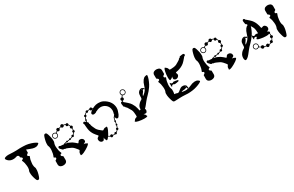

<svg xmlns="http://www.w3.org/2000/svg" viewBox="206 -2245 5767 3769"><g transform="rotate(-30 3089.5 -360.0)"><path d="M554.7 -714.8Q554.7 -714.8 554.7 -714.8Q579.1 -711.9 606.4 -706.1Q633.8 -699.2 660.2 -691.4Q709 -675.8 745.1 -656.2Q780.3 -637.7 780.3 -626Q780.3 -626 780.3 -625Q779.3 -616.2 751 -597.7Q722.7 -579.1 679.7 -582Q636.7 -585.9 592.8 -604.5Q548.8 -624 509.8 -635.7Q509.8 -613.3 509.8 -568.4Q509.8 -565.4 507.8 -563.5Q506.8 -560.5 503.9 -559.6Q496.1 -554.7 483.4 -544.9Q471.7 -536.1 471.7 -522.5Q471.7 -504.9 488.3 -502Q504.9 -498 506.8 -490.2Q509.8 -483.4 497.1 -458Q483.4 -433.6 475.6 -354.5Q473.6 -338.9 472.7 -327.1Q472.7 -314.5 473.6 -304.7Q475.6 -264.6 486.3 -245.1Q497.1 -226.6 492.2 -171.9Q489.3 -137.7 476.6 -91.8Q463.9 -44.9 450.2 -18.6Q441.4 0 419.9 0Q399.4 0 389.6 -18.6Q376 -44.9 363.3 -91.8Q350.6 -137.7 347.7 -171.9Q342.8 -226.6 353.5 -245.1Q364.3 -264.6 367.2 -304.7Q367.2 -314.5 367.2 -327.1Q366.2 -338.9 365.2 -354.5Q356.4 -433.6 342.8 -458Q330.1 -483.4 333 -490.2Q335.9 -498 352.5 -502Q369.1 -504.9 369.1 -522.5Q369.1 -536.1 356.4 -544.9Q343.8 -554.7 335.9 -559.6Q333 -560.5 332 -563.5Q330.1 -565.4 330.1 -568.4Q330.1 -577.1 330.1 -593.8Q324.2 -599.6 318.4 -603.5Q312.5 -607.4 306.6 -610.4Q292 -616.2 281.2 -611.3Q270.5 -607.4 250 -602.5Q239.3 -599.6 224.6 -597.7Q209 -595.7 187.5 -596.7Q166 -597.7 148.4 -603.5Q129.9 -609.4 116.2 -618.2Q89.8 -634.8 76.2 -653.3Q62.5 -671.9 61.5 -674.8Q61.5 -677.7 61.5 -681.6Q60.5 -685.5 61.5 -691.4Q62.5 -702.1 93.8 -711.9Q118.2 -720.7 159.2 -720.7Q168.9 -720.7 180.7 -719.7Q237.3 -717.8 268.6 -715.8Q299.8 -714.8 333 -715.8Q365.2 -716.8 400.4 -718.8Q408.2 -719.7 414.1 -719.7Q418.9 -719.7 419.9 -719.7Q420.9 -719.7 423.8 -719.7Q427.7 -719.7 432.6 -719.7Q460.9 -719.7 491.2 -718.8Q521.5 -717.8 554.7 -714.8Z M1073.2 -161.1Q1073.2 -161.1 1073.2 -161.1Q1076.2 -159.2 1078.1 -157.2Q1079.1 -154.3 1079.1 -152.3Q1079.1 -125 1080.1 -71.3Q1080.1 -53.7 1071.3 -38.1Q1063.5 -22.5 1047.9 -14.6Q1046.9 -13.7 1045.9 -12.7Q1043.9 -11.7 1043 -11.7Q1021.5 -2 1006.8 -1Q992.2 0 989.3 0Q987.3 0 972.7 -1Q958 -2 936.5 -11.7Q935.5 -11.7 933.6 -12.7Q932.6 -13.7 931.6 -14.6Q916 -22.5 908.2 -38.1Q899.4 -53.7 899.4 -71.3Q900.4 -97.7 900.4 -152.3Q900.4 -154.3 901.4 -157.2Q903.3 -159.2 906.2 -161.1Q914.1 -165 925.8 -174.8Q938.5 -183.6 938.5 -197.3Q938.5 -214.8 921.9 -218.8Q905.3 -221.7 902.3 -229.5Q900.4 -237.3 913.1 -261.7Q925.8 -287.1 934.6 -365.2Q936.5 -380.9 936.5 -393.6Q937.5 -406.2 936.5 -416Q933.6 -456.1 923.8 -474.6Q913.1 -493.2 918 -547.9Q920.9 -582 933.6 -628.9Q945.3 -674.8 959 -701.2Q968.8 -719.7 989.3 -719.7Q1010.7 -719.7 1020.5 -701.2Q1034.2 -674.8 1045.9 -627.9Q1058.6 -582 1061.5 -547.9Q1066.4 -493.2 1055.7 -474.6Q1045.9 -456.1 1043 -416Q1042 -406.2 1043 -393.6Q1043 -380.9 1044.9 -365.2Q1053.7 -287.1 1066.4 -261.7Q1079.1 -237.3 1077.1 -229.5Q1074.2 -221.7 1057.6 -218.8Q1041 -214.8 1041 -197.3Q1041 -183.6 1053.7 -174.8Q1065.4 -165 1073.2 -161.1ZM1617.2 -138.7Q1617.2 -138.7 1617.2 -138.7Q1619.1 -137.7 1619.1 -132.8Q1619.1 -131.8 1619.1 -130.9Q1619.1 -125 1603.5 -107.4Q1596.7 -99.6 1571.3 -81.1Q1546.9 -62.5 1515.6 -45.9Q1485.4 -28.3 1457 -15.6Q1427.7 -3.9 1418 -2Q1404.3 0 1396.5 0Q1391.6 0 1389.6 -1Q1383.8 -3.9 1383.8 -5.9Q1383.8 -8.8 1384.8 -14.6Q1386.7 -19.5 1386.7 -22.5Q1386.7 -25.4 1386.7 -38.1Q1385.7 -50.8 1393.6 -66.4Q1398.4 -75.2 1403.3 -83Q1409.2 -89.8 1413.1 -94.7Q1412.1 -97.7 1412.1 -100.6Q1413.1 -103.5 1413.1 -106.4Q1412.1 -108.4 1396.5 -129.9Q1379.9 -152.3 1357.4 -175.8Q1345.7 -187.5 1333 -199.2Q1320.3 -210 1308.6 -215.8Q1274.4 -234.4 1245.1 -245.1Q1216.8 -254.9 1210 -258.8Q1204.1 -262.7 1192.4 -261.7Q1180.7 -260.7 1176.8 -263.7Q1172.9 -266.6 1168 -270.5Q1163.1 -274.4 1163.1 -274.4Q1163.1 -274.4 1152.3 -271.5Q1141.6 -267.6 1130.9 -277.3Q1120.1 -288.1 1095.7 -313.5Q1071.3 -339.8 1083 -357.4Q1095.7 -377 1113.3 -368.2Q1130.9 -359.4 1130.9 -359.4Q1130.9 -359.4 1153.3 -358.4Q1175.8 -357.4 1207 -353.5Q1207 -353.5 1207 -354.5Q1207 -354.5 1207 -354.5Q1208 -357.4 1210 -360.4Q1211.9 -363.3 1215.8 -364.3Q1218.8 -365.2 1220.7 -365.2Q1223.6 -364.3 1225.6 -363.3Q1232.4 -366.2 1240.2 -368.2Q1248 -371.1 1256.8 -373Q1258.8 -373 1261.7 -373Q1264.6 -374 1268.6 -374Q1269.5 -378.9 1272.5 -381.8Q1275.4 -384.8 1280.3 -386.7Q1286.1 -387.7 1292 -385.7Q1296.9 -383.8 1299.8 -377.9Q1309.6 -379.9 1320.3 -380.9Q1330.1 -382.8 1341.8 -384.8Q1342.8 -389.6 1345.7 -393.6Q1348.6 -397.5 1354.5 -398.4Q1359.4 -400.4 1364.3 -398.4Q1370.1 -396.5 1373 -391.6Q1382.8 -394.5 1392.6 -398.4Q1402.3 -401.4 1412.1 -406.2Q1410.2 -415 1416 -423.8Q1420.9 -431.6 1429.7 -434.6Q1435.5 -435.5 1441.4 -434.6Q1447.3 -433.6 1451.2 -429.7Q1458 -434.6 1462.9 -440.4Q1468.8 -446.3 1473.6 -452.1Q1474.6 -454.1 1476.6 -457Q1477.5 -459 1478.5 -460.9Q1476.6 -462.9 1473.6 -466.8Q1471.7 -469.7 1470.7 -473.6Q1467.8 -483.4 1473.6 -492.2Q1478.5 -501 1488.3 -502.9Q1489.3 -503.9 1491.2 -503.9Q1493.2 -503.9 1495.1 -503.9Q1496.1 -513.7 1497.1 -523.4Q1497.1 -533.2 1496.1 -543.9Q1488.3 -544.9 1481.4 -550.8Q1474.6 -556.6 1471.7 -565.4Q1468.8 -575.2 1472.7 -584Q1476.6 -593.8 1485.4 -598.6Q1482.4 -608.4 1477.5 -617.2Q1472.7 -626 1466.8 -632.8Q1460 -627.9 1450.2 -627Q1441.4 -627 1432.6 -631.8Q1423.8 -638.7 1420.9 -648.4Q1418 -658.2 1421.9 -668Q1414.1 -671.9 1405.3 -673.8Q1395.5 -676.8 1386.7 -677.7Q1383.8 -667 1375 -660.2Q1367.2 -652.3 1355.5 -651.4Q1342.8 -650.4 1334 -657.2Q1324.2 -664.1 1320.3 -675.8Q1310.5 -672.9 1300.8 -670.9Q1292 -668 1283.2 -665Q1284.2 -656.2 1280.3 -648.4Q1277.3 -639.6 1269.5 -633.8Q1258.8 -626 1245.1 -627.9Q1231.4 -628.9 1222.7 -639.6Q1212.9 -633.8 1205.1 -628.9Q1197.3 -624 1192.4 -621.1Q1190.4 -619.1 1190.4 -617.2Q1189.5 -615.2 1190.4 -614.3Q1192.4 -611.3 1193.4 -608.4Q1194.3 -605.5 1195.3 -602.5Q1202.1 -578.1 1189.5 -556.6Q1175.8 -535.2 1151.4 -529.3Q1129.9 -524.4 1110.4 -535.2Q1089.8 -546.9 1083 -567.4Q1075.2 -591.8 1086.9 -614.3Q1098.6 -636.7 1123 -643.6Q1137.7 -647.5 1151.4 -643.6Q1166 -640.6 1176.8 -631.8Q1177.7 -629.9 1179.7 -629.9Q1181.6 -629.9 1182.6 -630.9Q1188.5 -634.8 1196.3 -640.6Q1205.1 -645.5 1216.8 -652.3Q1213.9 -662.1 1216.8 -672.9Q1219.7 -682.6 1229.5 -689.5Q1240.2 -697.3 1254.9 -695.3Q1268.6 -693.4 1277.3 -681.6Q1277.3 -680.7 1278.3 -680.7Q1278.3 -679.7 1278.3 -678.7Q1288.1 -681.6 1297.9 -684.6Q1307.6 -686.5 1318.4 -689.5Q1318.4 -689.5 1318.4 -689.5Q1319.3 -689.5 1319.3 -689.5Q1320.3 -701.2 1329.1 -710.9Q1337.9 -719.7 1350.6 -719.7Q1351.6 -719.7 1352.5 -719.7Q1365.2 -720.7 1374 -712.9Q1384.8 -704.1 1386.7 -692.4Q1398.4 -690.4 1409.2 -687.5Q1419.9 -683.6 1430.7 -679.7Q1437.5 -685.5 1448.2 -686.5Q1458 -687.5 1466.8 -681.6Q1475.6 -674.8 1478.5 -664.1Q1480.5 -653.3 1476.6 -643.6Q1483.4 -634.8 1489.3 -625Q1495.1 -614.3 1499 -602.5Q1508.8 -603.5 1517.6 -597.7Q1526.4 -591.8 1529.3 -581.1Q1532.2 -570.3 1526.4 -559.6Q1521.5 -548.8 1509.8 -545.9Q1510.7 -533.2 1510.7 -522.5Q1509.8 -510.7 1507.8 -500Q1511.7 -498 1514.6 -494.1Q1516.6 -491.2 1518.6 -486.3Q1520.5 -476.6 1515.6 -467.8Q1510.7 -459 1501 -456.1Q1499 -456.1 1496.1 -456.1Q1494.1 -455.1 1492.2 -456.1Q1490.2 -453.1 1488.3 -450.2Q1486.3 -447.3 1484.4 -444.3Q1479.5 -437.5 1472.7 -430.7Q1466.8 -423.8 1460 -418.9Q1460 -418 1460 -418Q1460 -418 1460 -417Q1462.9 -407.2 1458 -398.4Q1453.1 -389.6 1443.4 -387.7Q1436.5 -385.7 1429.7 -387.7Q1423.8 -389.6 1418.9 -393.6Q1408.2 -389.6 1397.5 -385.7Q1386.7 -381.8 1376 -378.9Q1375 -374 1372.1 -370.1Q1369.1 -366.2 1363.3 -364.3Q1358.4 -363.3 1353.5 -365.2Q1347.7 -367.2 1344.7 -371.1Q1333 -369.1 1322.3 -367.2Q1311.5 -365.2 1301.8 -364.3Q1300.8 -360.4 1297.9 -357.4Q1293.9 -353.5 1290 -352.5Q1284.2 -350.6 1278.3 -353.5Q1272.5 -355.5 1269.5 -360.4Q1266.6 -360.4 1264.6 -359.4Q1261.7 -359.4 1259.8 -359.4Q1252 -357.4 1245.1 -355.5Q1238.3 -353.5 1231.4 -350.6Q1252 -347.7 1271.5 -343.8Q1291 -338.9 1304.7 -333Q1345.7 -315.4 1368.2 -301.8Q1389.6 -288.1 1412.1 -268.6Q1434.6 -250 1444.3 -240.2Q1453.1 -230.5 1460 -230.5Q1466.8 -231.4 1481.4 -255.9Q1496.1 -280.3 1525.4 -279.3Q1554.7 -279.3 1572.3 -263.7Q1588.9 -249 1592.8 -237.3Q1596.7 -225.6 1596.7 -210Q1596.7 -195.3 1585.9 -186.5Q1579.1 -181.6 1566.4 -174.8Q1553.7 -167 1542 -161.1Q1546.9 -161.1 1551.8 -161.1Q1556.6 -161.1 1561.5 -161.1Q1578.1 -159.2 1588.9 -153.3Q1599.6 -146.5 1602.5 -144.5Q1604.5 -142.6 1610.4 -141.6Q1615.2 -139.6 1617.2 -138.7ZM1156.2 -544.9Q1169.9 -550.8 1177.7 -564.5Q1185.5 -578.1 1183.6 -592.8Q1179.7 -615.2 1161.1 -626Q1141.6 -636.7 1121.1 -627.9Q1107.4 -622.1 1099.6 -608.4Q1091.8 -595.7 1093.8 -580.1Q1097.7 -558.6 1116.2 -547.9Q1135.7 -536.1 1156.2 -544.9Z M2360.4 -656.2Q2361.3 -656.2 2361.3 -656.2Q2403.3 -622.1 2424.8 -585Q2447.3 -547.9 2454.1 -512.7Q2460.9 -483.4 2460.9 -456.1Q2460.9 -422.9 2451.2 -394.5Q2433.6 -342.8 2427.7 -327.1Q2421.9 -312.5 2409.2 -294.9Q2396.5 -276.4 2387.7 -272.5Q2383.8 -271.5 2377 -270.5Q2369.1 -268.6 2362.3 -271.5Q2353.5 -275.4 2346.7 -286.1Q2339.8 -295.9 2338.9 -309.6Q2338.9 -314.5 2338.9 -319.3Q2338.9 -323.2 2338.9 -327.1Q2336.9 -325.2 2335 -321.3Q2333 -318.4 2331.1 -315.4Q2332 -313.5 2332 -311.5Q2332 -309.6 2331.1 -307.6Q2331.1 -304.7 2328.1 -301.8Q2326.2 -299.8 2323.2 -299.8Q2320.3 -293 2318.4 -285.2Q2315.4 -278.3 2314.5 -270.5Q2313.5 -268.6 2313.5 -265.6Q2312.5 -262.7 2312.5 -259.8Q2317.4 -256.8 2320.3 -252Q2322.3 -246.1 2320.3 -240.2Q2319.3 -235.4 2316.4 -232.4Q2312.5 -229.5 2308.6 -227.5Q2307.6 -217.8 2305.7 -207Q2304.7 -196.3 2301.8 -185.5Q2306.6 -181.6 2308.6 -176.8Q2310.5 -171.9 2308.6 -166Q2307.6 -161.1 2303.7 -158.2Q2299.8 -154.3 2294.9 -153.3Q2292 -142.6 2288.1 -131.8Q2284.2 -121.1 2279.3 -111.3Q2284.2 -106.4 2286.1 -99.6Q2288.1 -93.8 2286.1 -86.9Q2283.2 -77.1 2274.4 -72.3Q2265.6 -67.4 2255.9 -70.3Q2255.9 -70.3 2254.9 -70.3Q2254.9 -70.3 2254.9 -70.3Q2249 -63.5 2242.2 -56.6Q2236.3 -50.8 2228.5 -44.9Q2226.6 -43 2223.6 -42Q2220.7 -40 2217.8 -38.1Q2217.8 -36.1 2217.8 -33.2Q2217.8 -31.2 2216.8 -28.3Q2213.9 -18.6 2205.1 -13.7Q2196.3 -8.8 2186.5 -11.7Q2182.6 -12.7 2178.7 -15.6Q2175.8 -18.6 2172.9 -21.5Q2162.1 -19.5 2151.4 -19.5Q2139.6 -18.6 2127.9 -19.5Q2124 -8.8 2113.3 -3.9Q2106.4 0 2099.6 0Q2095.7 0 2091.8 -1Q2082 -3.9 2076.2 -12.7Q2070.3 -20.5 2070.3 -31.2Q2059.6 -35.2 2049.8 -40Q2040 -45.9 2031.2 -52.7Q2021.5 -39.1 2013.7 -29.3Q2005.9 -19.5 2002 -15.6Q1984.4 -1 1978.5 -1Q1971.7 0 1970.7 -2Q1969.7 -4.9 1967.8 -9.8Q1965.8 -14.6 1964.8 -17.6Q1962.9 -20.5 1956.1 -31.2Q1949.2 -41 1948.2 -58.6Q1947.3 -63.5 1948.2 -68.4Q1948.2 -73.2 1948.2 -78.1Q1942.4 -66.4 1934.6 -53.7Q1927.7 -41 1922.9 -34.2Q1914.1 -23.4 1898.4 -23.4Q1883.8 -22.5 1872.1 -27.3Q1859.4 -31.2 1844.7 -47.9Q1830.1 -64.5 1830.1 -94.7Q1829.1 -124 1853.5 -138.7Q1877.9 -153.3 1877.9 -160.2Q1878.9 -166 1869.1 -175.8Q1859.4 -185.5 1840.8 -208Q1821.3 -230.5 1807.6 -252Q1793 -274.4 1776.4 -314.5Q1769.5 -331.1 1764.6 -353.5Q1759.8 -376 1756.8 -399.4Q1752.9 -434.6 1751 -461.9Q1750 -489.3 1750 -489.3Q1750 -489.3 1741.2 -506.8Q1738.3 -512.7 1738.3 -517.6Q1738.3 -528.3 1752 -537.1Q1761.7 -543.9 1776.4 -536.1Q1791 -528.3 1803.7 -516.6Q1804.7 -520.5 1805.7 -525.4Q1806.6 -530.3 1807.6 -535.2Q1802.7 -538.1 1800.8 -543Q1798.8 -547.9 1800.8 -553.7Q1801.8 -558.6 1805.7 -562.5Q1809.6 -565.4 1814.5 -566.4Q1817.4 -577.1 1821.3 -587.9Q1825.2 -598.6 1830.1 -608.4Q1825.2 -613.3 1823.2 -620.1Q1821.3 -626 1823.2 -632.8Q1826.2 -642.6 1835 -647.5Q1843.8 -652.3 1853.5 -650.4Q1853.5 -650.4 1854.5 -649.4Q1854.5 -649.4 1854.5 -649.4Q1860.4 -656.2 1867.2 -663.1Q1873 -668.9 1880.9 -674.8Q1882.8 -676.8 1885.7 -678.7Q1888.7 -679.7 1891.6 -681.6Q1891.6 -684.6 1891.6 -686.5Q1891.6 -688.5 1892.6 -691.4Q1895.5 -701.2 1904.3 -706.1Q1913.1 -710.9 1922.9 -708Q1926.8 -707 1930.7 -704.1Q1933.6 -702.1 1936.5 -698.2Q1947.3 -700.2 1958 -700.2Q1969.7 -701.2 1981.4 -700.2Q1985.4 -710.9 1996.1 -716.8Q2002.9 -719.7 2009.8 -719.7Q2013.7 -719.7 2017.6 -718.8Q2027.3 -715.8 2033.2 -708Q2039.1 -699.2 2039.1 -688.5Q2043 -687.5 2046.9 -685.5Q2051.8 -683.6 2055.7 -681.6Q2071.3 -690.4 2092.8 -699.2Q2113.3 -708 2138.7 -713.9Q2184.6 -723.6 2242.2 -714.8Q2299.8 -706.1 2360.4 -656.2ZM2352.5 -383.8Q2353.5 -385.7 2361.3 -418.9Q2370.1 -452.1 2359.4 -495.1Q2354.5 -518.6 2340.8 -542Q2327.1 -566.4 2301.8 -586.9Q2276.4 -607.4 2250 -616.2Q2223.6 -625 2199.2 -626Q2154.3 -627 2123 -613.3Q2090.8 -598.6 2089.8 -597.7Q2086.9 -595.7 2084 -594.7Q2081.1 -593.8 2078.1 -593.8Q2074.2 -594.7 2072.3 -592.8Q2070.3 -589.8 2067.4 -585.9Q2064.5 -581.1 2053.7 -577.1Q2043 -572.3 2019.5 -569.3Q2006.8 -567.4 1995.1 -572.3Q1983.4 -576.2 1977.5 -585Q1973.6 -590.8 1973.6 -597.7Q1973.6 -605.5 1973.6 -609.4Q1975.6 -619.1 1990.2 -634.8Q2005.9 -650.4 2018.6 -659.2Q2022.5 -661.1 2027.3 -665Q2033.2 -668.9 2040 -672.9Q2039.1 -673.8 2038.1 -674.8Q2036.1 -674.8 2035.2 -675.8Q2030.3 -667 2020.5 -663.1Q2011.7 -659.2 2002 -662.1Q1992.2 -664.1 1987.3 -670.9Q1981.4 -677.7 1980.5 -686.5Q1969.7 -687.5 1960 -686.5Q1950.2 -686.5 1940.4 -684.6Q1940.4 -683.6 1940.4 -681.6Q1940.4 -679.7 1939.5 -677.7Q1937.5 -668 1928.7 -663.1Q1919.9 -658.2 1910.2 -661.1Q1906.2 -662.1 1903.3 -664.1Q1899.4 -666 1897.5 -668.9Q1895.5 -668 1892.6 -666Q1890.6 -665 1888.7 -663.1Q1882.8 -659.2 1877 -653.3Q1871.1 -647.5 1866.2 -641.6Q1869.1 -636.7 1871.1 -631.8Q1872.1 -626 1870.1 -620.1Q1868.2 -610.4 1859.4 -605.5Q1851.6 -600.6 1842.8 -602.5Q1837.9 -592.8 1835 -583Q1831.1 -573.2 1828.1 -563.5Q1833 -559.6 1834 -554.7Q1835.9 -549.8 1835 -543.9Q1833 -539.1 1829.1 -536.1Q1826.2 -532.2 1821.3 -532.2Q1819.3 -524.4 1818.4 -517.6Q1817.4 -510.7 1816.4 -504.9Q1821.3 -500 1825.2 -495.1Q1829.1 -491.2 1832 -488.3Q1841.8 -477.5 1837.9 -466.8Q1835 -456.1 1835 -456.1Q1835 -456.1 1838.9 -451.2Q1842.8 -446.3 1845.7 -443.4Q1848.6 -439.5 1847.7 -427.7Q1846.7 -416 1850.6 -409.2Q1854.5 -403.3 1864.3 -374Q1875 -345.7 1893.6 -311.5Q1899.4 -299.8 1910.2 -287.1Q1921.9 -273.4 1933.6 -261.7Q1957 -239.3 1979.5 -223.6Q2001 -207 2002.9 -207Q2005.9 -207 2008.8 -207Q2012.7 -208 2014.6 -207Q2019.5 -210.9 2026.4 -215.8Q2034.2 -221.7 2043 -226.6Q2058.6 -233.4 2071.3 -233.4Q2084 -233.4 2086.9 -233.4Q2089.8 -233.4 2094.7 -234.4Q2100.6 -236.3 2103.5 -236.3Q2105.5 -235.4 2108.4 -230.5Q2111.3 -225.6 2107.4 -202.1Q2105.5 -191.4 2093.8 -163.1Q2081.1 -134.8 2063.5 -103.5Q2059.6 -95.7 2054.7 -87.9Q2049.8 -80.1 2044.9 -72.3Q2043.9 -70.3 2043 -67.4Q2042 -65.4 2040 -62.5Q2047.9 -57.6 2055.7 -52.7Q2064.5 -47.9 2074.2 -43.9Q2079.1 -52.7 2088.9 -56.6Q2097.7 -60.5 2108.4 -58.6Q2117.2 -55.7 2122.1 -48.8Q2127.9 -42 2129.9 -33.2Q2139.6 -33.2 2149.4 -33.2Q2160.2 -33.2 2168.9 -35.2Q2168.9 -37.1 2168.9 -38.1Q2168.9 -40 2169.9 -42Q2172.9 -51.8 2181.6 -56.6Q2190.4 -61.5 2200.2 -58.6Q2203.1 -57.6 2207 -55.7Q2210 -53.7 2211.9 -50.8Q2213.9 -52.7 2216.8 -53.7Q2218.8 -54.7 2220.7 -56.6Q2227.5 -61.5 2232.4 -66.4Q2238.3 -72.3 2243.2 -78.1Q2240.2 -83 2238.3 -88.9Q2237.3 -94.7 2239.3 -100.6Q2241.2 -109.4 2250 -114.3Q2257.8 -119.1 2267.6 -117.2Q2271.5 -127 2274.4 -136.7Q2278.3 -146.5 2281.2 -157.2Q2277.3 -160.2 2275.4 -165Q2273.4 -169.9 2274.4 -175.8Q2276.4 -180.7 2280.3 -184.6Q2284.2 -187.5 2288.1 -188.5Q2291 -199.2 2292 -210Q2293.9 -220.7 2294.9 -229.5Q2290 -232.4 2287.1 -238.3Q2285.2 -244.1 2287.1 -250Q2288.1 -253.9 2291 -256.8Q2294.9 -260.7 2298.8 -261.7Q2298.8 -264.6 2299.8 -267.6Q2299.8 -270.5 2300.8 -273.4Q2301.8 -281.2 2304.7 -289.1Q2306.6 -296.9 2309.6 -304.7Q2308.6 -306.6 2308.6 -308.6Q2307.6 -311.5 2308.6 -313.5Q2309.6 -317.4 2312.5 -320.3Q2315.4 -322.3 2319.3 -322.3Q2325.2 -333 2331.1 -341.8Q2337.9 -349.6 2342.8 -355.5Q2342.8 -356.4 2343.8 -357.4Q2344.7 -359.4 2345.7 -359.4Q2349.6 -363.3 2351.6 -366.2Q2353.5 -368.2 2351.6 -371.1Q2350.6 -375 2350.6 -377.9Q2351.6 -380.9 2352.5 -383.8Z M3294.9 -717.8Q3294.9 -717.8 3294.9 -717.8Q3299.8 -713.9 3299.8 -702.1Q3299.8 -690.4 3294.9 -670.9Q3286.1 -630.9 3264.6 -584Q3253.9 -558.6 3241.2 -534.2Q3227.5 -509.8 3213.9 -489.3Q3164.1 -418 3114.3 -370.1Q3064.5 -321.3 3026.4 -273.4Q3010.7 -253.9 2983.4 -218.8Q2957 -184.6 2930.7 -161.1Q2938.5 -148.4 2939.5 -135.7Q2940.4 -122.1 2937.5 -114.3Q2934.6 -101.6 2925.8 -89.8Q2917 -78.1 2902.3 -77.1Q2894.5 -77.1 2879.9 -79.1Q2865.2 -80.1 2852.5 -82Q2855.5 -80.1 2859.4 -77.1Q2863.3 -74.2 2867.2 -71.3Q2880.9 -59.6 2885.7 -47.9Q2889.6 -36.1 2891.6 -33.2Q2892.6 -31.2 2895.5 -26.4Q2899.4 -22.5 2900.4 -19.5Q2901.4 -17.6 2897.5 -12.7Q2893.6 -7.8 2871.1 -2.9Q2860.4 0 2829.1 0Q2798.8 0 2763.7 -3.9Q2728.5 -7.8 2698.2 -14.6Q2668 -21.5 2658.2 -26.4Q2637.7 -36.1 2634.8 -42Q2631.8 -46.9 2633.8 -49.8Q2634.8 -51.8 2638.7 -54.7Q2643.6 -58.6 2645.5 -60.5Q2647.5 -63.5 2654.3 -74.2Q2661.1 -84 2676.8 -92.8Q2685.5 -96.7 2694.3 -99.6Q2703.1 -102.5 2709 -103.5Q2709 -106.4 2711.9 -108.4Q2713.9 -110.4 2714.8 -113.3Q2716.8 -115.2 2715.8 -142.6Q2715.8 -169.9 2710.9 -201.2Q2709 -218.8 2705.1 -235.4Q2701.2 -252 2695.3 -263.7Q2677.7 -297.9 2660.2 -323.2Q2643.6 -348.6 2640.6 -355.5Q2637.7 -362.3 2627.9 -368.2Q2617.2 -375 2616.2 -378.9Q2615.2 -383.8 2613.3 -389.6Q2611.3 -395.5 2611.3 -395.5Q2611.3 -395.5 2600.6 -399.4Q2589.8 -402.3 2587.9 -417Q2585 -431.6 2580.1 -467.8Q2579.1 -473.6 2579.1 -479.5Q2579.1 -503.9 2594.7 -510.7Q2601.6 -512.7 2607.4 -512.7Q2613.3 -511.7 2617.2 -508.8Q2618.2 -511.7 2619.1 -514.6Q2620.1 -518.6 2621.1 -521.5Q2620.1 -521.5 2619.1 -522.5Q2619.1 -522.5 2618.2 -523.4Q2606.4 -531.2 2604.5 -545.9Q2602.5 -559.6 2610.4 -571.3Q2617.2 -580.1 2627 -583Q2637.7 -585.9 2647.5 -584Q2654.3 -594.7 2659.2 -603.5Q2665 -612.3 2668.9 -617.2Q2669.9 -618.2 2669.9 -620.1Q2669.9 -622.1 2668 -623Q2659.2 -633.8 2656.2 -648.4Q2652.3 -662.1 2656.2 -676.8Q2663.1 -701.2 2685.5 -712.9Q2699.2 -720.7 2712.9 -720.7Q2722.7 -719.7 2731.4 -716.8Q2752.9 -710 2764.6 -690.4Q2775.4 -669.9 2770.5 -648.4Q2764.6 -624 2743.2 -611.3Q2721.7 -597.7 2697.3 -604.5Q2694.3 -605.5 2691.4 -606.4Q2688.5 -608.4 2685.5 -609.4Q2683.6 -610.4 2681.6 -609.4Q2679.7 -609.4 2678.7 -607.4Q2675.8 -602.5 2670.9 -594.7Q2666 -586.9 2660.2 -577.1Q2670.9 -568.4 2671.9 -554.7Q2673.8 -541 2666 -530.3Q2660.2 -522.5 2651.4 -519.5Q2643.6 -515.6 2633.8 -516.6Q2632.8 -511.7 2630.9 -506.8Q2629.9 -502 2628.9 -497.1Q2631.8 -492.2 2632.8 -488.3Q2634.8 -483.4 2634.8 -483.4Q2634.8 -483.4 2656.2 -466.8Q2677.7 -449.2 2703.1 -425.8Q2720.7 -409.2 2736.3 -392.6Q2751 -376 2760.7 -360.4Q2783.2 -322.3 2793 -298.8Q2802.7 -274.4 2809.6 -246.1Q2817.4 -216.8 2819.3 -204.1Q2820.3 -190.4 2826.2 -186.5Q2829.1 -185.5 2835 -187.5Q2840.8 -189.5 2849.6 -192.4Q2849.6 -213.9 2855.5 -240.2Q2862.3 -266.6 2882.8 -291Q2896.5 -307.6 2908.2 -318.4Q2918.9 -328.1 2928.7 -335Q2945.3 -346.7 2956.1 -351.6Q2966.8 -356.4 2971.7 -372.1Q2974.6 -379.9 2974.6 -391.6Q2974.6 -402.3 2974.6 -415Q2974.6 -439.5 2979.5 -466.8Q2983.4 -494.1 3005.9 -517.6Q3020.5 -532.2 3038.1 -540Q3054.7 -547.9 3067.4 -546.9Q3084 -546.9 3092.8 -538.1Q3101.6 -530.3 3101.6 -530.3Q3101.6 -530.3 3115.2 -525.4Q3128.9 -520.5 3119.1 -506.8Q3110.4 -492.2 3103.5 -502.9Q3096.7 -513.7 3096.7 -513.7Q3096.7 -513.7 3086.9 -510.7Q3078.1 -507.8 3076.2 -498Q3074.2 -488.3 3071.3 -480.5Q3069.3 -472.7 3057.6 -459Q3052.7 -453.1 3043 -440.4Q3034.2 -427.7 3029.3 -418Q3024.4 -407.2 3024.4 -402.3Q3025.4 -397.5 3025.4 -397.5Q3025.4 -397.5 3054.7 -419.9Q3084 -443.4 3106.4 -474.6Q3131.8 -508.8 3147.5 -568.4Q3163.1 -627 3196.3 -670.9Q3221.7 -705.1 3254.9 -713.9Q3287.1 -722.7 3294.9 -717.8ZM3062.5 -531.2Q3062.5 -531.2 3062.5 -531.2Q3056.6 -530.3 3054.7 -526.4Q3051.8 -523.4 3051.8 -523.4Q3058.6 -524.4 3071.3 -526.4Q3071.3 -526.4 3069.3 -529.3Q3067.4 -532.2 3062.5 -531.2ZM2671.9 -678.7Q2663.1 -658.2 2673.8 -639.6Q2684.6 -620.1 2707 -617.2Q2721.7 -615.2 2735.4 -622.1Q2749 -629.9 2754.9 -643.6Q2762.7 -664.1 2752 -683.6Q2741.2 -703.1 2719.7 -706.1Q2704.1 -708 2690.4 -700.2Q2677.7 -693.4 2671.9 -678.7Z M3607.4 -269.5Q3602.5 -271.5 3601.6 -285.2Q3599.6 -299.8 3599.6 -311.5Q3599.6 -312.5 3599.6 -314.5Q3599.6 -317.4 3599.6 -318.4Q3599.6 -330.1 3601.6 -344.7Q3602.5 -358.4 3607.4 -359.4Q3611.3 -361.3 3615.2 -350.6Q3620.1 -339.8 3630.9 -333Q3635.7 -330.1 3644.5 -330.1Q3653.3 -330.1 3659.2 -331.1Q3665 -331.1 3668.9 -335.9Q3672.9 -339.8 3679.7 -342.8Q3686.5 -344.7 3722.7 -337.9Q3757.8 -331.1 3757.8 -331.1Q3773.4 -329.1 3776.4 -323.2Q3779.3 -317.4 3779.3 -314.5Q3779.3 -312.5 3776.4 -306.6Q3773.4 -300.8 3757.8 -298.8Q3757.8 -298.8 3722.7 -292Q3686.5 -285.2 3679.7 -287.1Q3672.9 -290 3668.9 -293.9Q3665 -298.8 3659.2 -298.8Q3653.3 -299.8 3644.5 -299.8Q3635.7 -299.8 3630.9 -296.9Q3620.1 -290 3615.2 -279.3Q3611.3 -268.6 3607.4 -269.5ZM3646.5 -399.4Q3646.5 -399.4 3646.5 -399.4Q3644.5 -398.4 3639.6 -402.3Q3634.8 -406.2 3628.9 -428.7Q3627 -438.5 3627 -469.7Q3627 -501 3630.9 -536.1Q3634.8 -571.3 3641.6 -601.6Q3648.4 -631.8 3653.3 -641.6Q3663.1 -662.1 3668.9 -665Q3673.8 -667 3675.8 -666Q3678.7 -665 3681.6 -660.2Q3685.5 -656.2 3687.5 -654.3Q3690.4 -652.3 3700.2 -645.5Q3710.9 -638.7 3718.8 -623Q3723.6 -614.3 3726.6 -605.5Q3729.5 -596.7 3730.5 -590.8Q3733.4 -589.8 3735.4 -587.9Q3737.3 -585.9 3740.2 -584Q3742.2 -583 3769.5 -583Q3796.9 -584 3828.1 -587.9Q3845.7 -590.8 3862.3 -594.7Q3877.9 -598.6 3890.6 -604.5Q3924.8 -621.1 3950.2 -638.7Q3975.6 -656.2 3982.4 -659.2Q3989.3 -661.1 3995.1 -671.9Q4001 -682.6 4005.9 -683.6Q4010.7 -684.6 4016.6 -686.5Q4022.5 -687.5 4022.5 -687.5Q4022.5 -687.5 4026.4 -698.2Q4029.3 -709 4043.9 -711.9Q4058.6 -714.8 4093.8 -719.7Q4100.6 -720.7 4106.4 -720.7Q4130.9 -720.7 4136.7 -704.1Q4139.6 -698.2 4139.6 -692.4Q4139.6 -680.7 4127.9 -673.8Q4110.4 -665 4110.4 -665Q4110.4 -665 4093.8 -643.6Q4076.2 -622.1 4052.7 -596.7Q4036.1 -579.1 4019.5 -563.5Q4002 -547.9 3987.3 -539.1Q3949.2 -515.6 3924.8 -506.8Q3901.4 -497.1 3872.1 -489.3Q3843.8 -482.4 3830.1 -480.5Q3817.4 -478.5 3813.5 -472.7Q3810.5 -467.8 3821.3 -441.4Q3832 -415 3814.5 -391.6Q3796.9 -368.2 3775.4 -363.3Q3753.9 -358.4 3741.2 -361.3Q3728.5 -365.2 3716.8 -374Q3705.1 -382.8 3704.1 -397.5Q3704.1 -405.3 3705.1 -419.9Q3707 -434.6 3709 -447.3Q3707 -443.4 3704.1 -439.5Q3701.2 -435.5 3698.2 -431.6Q3686.5 -418.9 3674.8 -414.1Q3663.1 -410.2 3660.2 -408.2Q3657.2 -407.2 3653.3 -403.3Q3649.4 -400.4 3646.5 -399.4ZM4038.1 -137.7Q4038.1 -137.7 4038.1 -137.7Q4082 -140.6 4110.4 -122.1Q4138.7 -103.5 4139.6 -94.7Q4140.6 -83 4104.5 -63.5Q4067.4 -44.9 4018.6 -29.3Q3992.2 -20.5 3964.8 -14.6Q3937.5 -7.8 3914.1 -5.9Q3859.4 1 3812.5 1Q3784.2 1 3758.8 -2Q3689.5 -6.8 3627.9 -3.9Q3610.4 -2.9 3584 -2Q3556.6 0 3528.3 0Q3525.4 0 3514.6 0Q3504.9 0 3502 -1Q3495.1 -2 3488.3 -6.8Q3482.4 -11.7 3478.5 -18.6Q3465.8 -44.9 3453.1 -91.8Q3440.4 -137.7 3437.5 -171.9Q3432.6 -226.6 3443.4 -245.1Q3454.1 -264.6 3456.1 -303.7Q3457 -314.5 3456.1 -326.2Q3456.1 -338.9 3454.1 -354.5Q3445.3 -433.6 3432.6 -458Q3419.9 -483.4 3421.9 -490.2Q3424.8 -498 3441.4 -501Q3458 -504.9 3458 -522.5Q3458 -536.1 3446.3 -544.9Q3433.6 -554.7 3425.8 -559.6Q3422.9 -560.5 3420.9 -562.5Q3419.9 -565.4 3419.9 -567.4Q3419.9 -594.7 3418.9 -649.4Q3418.9 -666 3427.7 -681.6Q3435.5 -697.3 3451.2 -706.1Q3452.1 -706.1 3453.1 -707Q3455.1 -708 3456.1 -708Q3477.5 -717.8 3492.2 -718.8Q3506.8 -719.7 3508.8 -719.7Q3511.7 -719.7 3526.4 -718.8Q3541 -717.8 3562.5 -709Q3563.5 -708 3565.4 -707Q3566.4 -707 3567.4 -706.1Q3583 -697.3 3590.8 -681.6Q3599.6 -666 3599.6 -649.4Q3598.6 -622.1 3598.6 -568.4Q3598.6 -565.4 3597.7 -563.5Q3595.7 -560.5 3592.8 -559.6Q3585 -554.7 3572.3 -544.9Q3560.5 -536.1 3560.5 -522.5Q3560.5 -504.9 3577.1 -501Q3593.8 -498 3596.7 -490.2Q3598.6 -483.4 3585.9 -458Q3573.2 -433.6 3564.5 -354.5Q3562.5 -338.9 3562.5 -326.2Q3561.5 -314.5 3562.5 -304.7Q3564.5 -264.6 3575.2 -245.1Q3585.9 -226.6 3581.1 -171.9Q3580.1 -161.1 3578.1 -148.4Q3576.2 -136.7 3573.2 -123Q3616.2 -120.1 3630.9 -111.3Q3646.5 -101.6 3666 -110.4Q3673.8 -113.3 3682.6 -120.1Q3691.4 -127.9 3701.2 -135.7Q3719.7 -152.3 3743.2 -167Q3766.6 -181.6 3798.8 -179.7Q3819.3 -178.7 3835.9 -170.9Q3852.5 -163.1 3860.4 -153.3Q3871.1 -140.6 3871.1 -127.9Q3870.1 -116.2 3870.1 -116.2Q3870.1 -116.2 3876 -103.5Q3881.8 -89.8 3865.2 -86.9Q3847.7 -84 3851.6 -96.7Q3854.5 -109.4 3854.5 -109.4Q3854.5 -109.4 3846.7 -114.3Q3838.9 -119.1 3829.1 -114.3Q3820.3 -109.4 3813.5 -106.4Q3805.7 -102.5 3788.1 -102.5Q3780.3 -102.5 3764.6 -101.6Q3749 -99.6 3739.3 -96.7Q3727.5 -93.8 3723.6 -89.8Q3720.7 -85.9 3720.7 -85.9Q3720.7 -85.9 3757.8 -79.1Q3793.9 -72.3 3832 -76.2Q3875 -80.1 3929.7 -106.4Q3984.4 -133.8 4038.1 -137.7ZM3845.7 -146.5Q3840.8 -150.4 3836.9 -149.4Q3833 -149.4 3833 -149.4Q3837.9 -144.5 3847.7 -136.7Q3847.7 -136.7 3848.6 -140.6Q3849.6 -143.6 3845.7 -146.5Z M4432.6 -161.1Q4432.6 -161.1 4432.6 -161.1Q4435.5 -159.2 4437.5 -157.2Q4438.5 -154.3 4438.5 -152.3Q4438.5 -125 4439.5 -71.3Q4439.5 -53.7 4430.7 -38.1Q4422.9 -22.5 4407.2 -14.6Q4406.2 -13.7 4405.3 -12.7Q4403.3 -11.7 4402.3 -11.7Q4380.9 -2 4366.2 -1Q4351.6 0 4348.6 0Q4346.7 0 4332 -1Q4317.4 -2 4295.9 -11.7Q4294.9 -11.7 4293 -12.7Q4292 -13.7 4291 -14.6Q4275.4 -22.5 4267.6 -38.1Q4258.8 -53.7 4258.8 -71.3Q4259.8 -97.7 4259.8 -152.3Q4259.8 -154.3 4260.7 -157.2Q4262.7 -159.2 4265.6 -161.1Q4273.4 -165 4285.2 -174.8Q4297.9 -183.6 4297.9 -197.3Q4297.9 -214.8 4281.2 -218.8Q4264.6 -221.7 4261.7 -229.5Q4259.8 -237.3 4272.5 -261.7Q4285.2 -287.1 4293.9 -365.2Q4295.9 -380.9 4295.9 -393.6Q4296.9 -406.2 4295.9 -416Q4293 -456.1 4283.2 -474.6Q4272.5 -493.2 4277.3 -547.9Q4280.3 -582 4293 -628.9Q4304.7 -674.8 4318.4 -701.2Q4328.1 -719.7 4348.6 -719.7Q4370.1 -719.7 4379.9 -701.2Q4393.6 -674.8 4405.3 -627.9Q4418 -582 4420.9 -547.9Q4425.8 -493.2 4415 -474.6Q4405.3 -456.1 4402.3 -416Q4401.4 -406.2 4402.3 -393.6Q4402.3 -380.9 4404.3 -365.2Q4413.1 -287.1 4425.8 -261.7Q4438.5 -237.3 4436.5 -229.5Q4433.6 -221.7 4417 -218.8Q4400.4 -214.8 4400.4 -197.3Q4400.4 -183.6 4413.1 -174.8Q4424.8 -165 4432.6 -161.1ZM4976.6 -138.7Q4976.6 -138.7 4976.6 -138.7Q4978.5 -137.7 4978.5 -132.8Q4978.5 -131.8 4978.5 -130.9Q4978.5 -125 4962.9 -107.4Q4956.1 -99.6 4930.7 -81.1Q4906.2 -62.5 4875 -45.9Q4844.7 -28.3 4816.4 -15.6Q4787.1 -3.9 4777.3 -2Q4763.7 0 4755.9 0Q4751 0 4749 -1Q4743.2 -3.9 4743.2 -5.9Q4743.2 -8.8 4744.1 -14.6Q4746.1 -19.5 4746.1 -22.5Q4746.1 -25.4 4746.1 -38.1Q4745.1 -50.8 4752.9 -66.4Q4757.8 -75.2 4762.7 -83Q4768.6 -89.8 4772.5 -94.7Q4771.5 -97.7 4771.5 -100.6Q4772.5 -103.5 4772.5 -106.4Q4771.5 -108.4 4755.9 -129.9Q4739.3 -152.3 4716.8 -175.8Q4705.1 -187.5 4692.4 -199.2Q4679.7 -210 4668 -215.8Q4633.8 -234.4 4604.5 -245.1Q4576.2 -254.9 4569.3 -258.8Q4563.5 -262.7 4551.8 -261.7Q4540 -260.7 4536.1 -263.7Q4532.2 -266.6 4527.3 -270.5Q4522.5 -274.4 4522.5 -274.4Q4522.5 -274.4 4511.7 -271.5Q4501 -267.6 4490.2 -277.3Q4479.5 -288.1 4455.1 -313.5Q4430.7 -339.8 4442.4 -357.4Q4455.1 -377 4472.7 -368.2Q4490.2 -359.4 4490.2 -359.4Q4490.2 -359.4 4512.7 -358.4Q4535.2 -357.4 4566.4 -353.5Q4566.4 -353.5 4566.4 -354.5Q4566.4 -354.5 4566.4 -354.5Q4567.4 -357.4 4569.3 -360.4Q4571.3 -363.3 4575.2 -364.3Q4578.1 -365.2 4580.1 -365.2Q4583 -364.3 4585 -363.3Q4591.8 -366.2 4599.6 -368.2Q4607.4 -371.1 4616.2 -373Q4618.2 -373 4621.1 -373Q4624 -374 4627.9 -374Q4628.9 -378.9 4631.8 -381.8Q4634.8 -384.8 4639.6 -386.7Q4645.5 -387.7 4651.4 -385.7Q4656.2 -383.8 4659.2 -377.9Q4668.9 -379.9 4679.7 -380.9Q4689.5 -382.8 4701.2 -384.8Q4702.1 -389.6 4705.1 -393.6Q4708 -397.5 4713.9 -398.4Q4718.8 -400.4 4723.6 -398.4Q4729.5 -396.5 4732.4 -391.6Q4742.2 -394.5 4752 -398.4Q4761.7 -401.4 4771.5 -406.2Q4769.5 -415 4775.4 -423.8Q4780.3 -431.6 4789.1 -434.6Q4794.9 -435.5 4800.8 -434.6Q4806.6 -433.6 4810.5 -429.7Q4817.4 -434.6 4822.3 -440.4Q4828.1 -446.3 4833 -452.1Q4834 -454.1 4835.9 -457Q4836.9 -459 4837.9 -460.9Q4835.9 -462.9 4833 -466.8Q4831.1 -469.7 4830.1 -473.6Q4827.1 -483.4 4833 -492.2Q4837.9 -501 4847.7 -502.9Q4848.6 -503.9 4850.6 -503.9Q4852.5 -503.9 4854.5 -503.9Q4855.5 -513.7 4856.4 -523.4Q4856.4 -533.2 4855.5 -543.9Q4847.7 -544.9 4840.8 -550.8Q4834 -556.6 4831.1 -565.4Q4828.1 -575.2 4832 -584Q4835.9 -593.8 4844.7 -598.6Q4841.8 -608.4 4836.9 -617.2Q4832 -626 4826.2 -632.8Q4819.3 -627.9 4809.6 -627Q4800.8 -627 4792 -631.8Q4783.2 -638.7 4780.3 -648.4Q4777.3 -658.2 4781.2 -668Q4773.4 -671.9 4764.6 -673.8Q4754.9 -676.8 4746.1 -677.7Q4743.2 -667 4734.4 -660.2Q4726.6 -652.3 4714.8 -651.4Q4702.1 -650.4 4693.4 -657.2Q4683.6 -664.1 4679.7 -675.8Q4669.9 -672.9 4660.2 -670.9Q4651.4 -668 4642.6 -665Q4643.6 -656.2 4639.6 -648.4Q4636.7 -639.6 4628.9 -633.8Q4618.2 -626 4604.5 -627.9Q4590.8 -628.9 4582 -639.6Q4572.3 -633.8 4564.5 -628.9Q4556.6 -624 4551.8 -621.1Q4549.8 -619.1 4549.8 -617.2Q4548.8 -615.2 4549.8 -614.3Q4551.8 -611.3 4552.7 -608.4Q4553.7 -605.5 4554.7 -602.5Q4561.5 -578.1 4548.8 -556.6Q4535.2 -535.2 4510.7 -529.3Q4489.3 -524.4 4469.7 -535.2Q4449.2 -546.9 4442.4 -567.4Q4434.6 -591.8 4446.3 -614.3Q4458 -636.7 4482.4 -643.6Q4497.1 -647.5 4510.7 -643.6Q4525.4 -640.6 4536.1 -631.8Q4537.1 -629.9 4539.1 -629.9Q4541 -629.9 4542 -630.9Q4547.9 -634.8 4555.7 -640.6Q4564.5 -645.5 4576.2 -652.3Q4573.2 -662.1 4576.2 -672.9Q4579.1 -682.6 4588.9 -689.5Q4599.6 -697.3 4614.3 -695.3Q4627.9 -693.4 4636.7 -681.6Q4636.7 -680.7 4637.7 -680.7Q4637.7 -679.7 4637.7 -678.7Q4647.5 -681.6 4657.2 -684.6Q4667 -686.5 4677.7 -689.5Q4677.7 -689.5 4677.7 -689.5Q4678.7 -689.5 4678.7 -689.5Q4679.7 -701.2 4688.5 -710.9Q4697.3 -719.7 4710 -719.7Q4710.9 -719.7 4711.9 -719.7Q4724.6 -720.7 4733.4 -712.9Q4744.1 -704.1 4746.1 -692.4Q4757.8 -690.4 4768.6 -687.5Q4779.3 -683.6 4790 -679.7Q4796.9 -685.5 4807.6 -686.5Q4817.4 -687.5 4826.2 -681.6Q4835 -674.8 4837.9 -664.1Q4839.8 -653.3 4835.9 -643.6Q4842.8 -634.8 4848.6 -625Q4854.5 -614.3 4858.4 -602.5Q4868.2 -603.5 4877 -597.7Q4885.7 -591.8 4888.7 -581.1Q4891.6 -570.3 4885.7 -559.6Q4880.9 -548.8 4869.1 -545.9Q4870.1 -533.2 4870.1 -522.5Q4869.1 -510.7 4867.2 -500Q4871.1 -498 4874 -494.1Q4876 -491.2 4877.9 -486.3Q4879.9 -476.6 4875 -467.8Q4870.1 -459 4860.4 -456.1Q4858.4 -456.1 4855.5 -456.1Q4853.5 -455.1 4851.6 -456.1Q4849.6 -453.1 4847.7 -450.2Q4845.7 -447.3 4843.8 -444.3Q4838.9 -437.5 4832 -430.7Q4826.2 -423.8 4819.3 -418.9Q4819.3 -418 4819.3 -418Q4819.3 -418 4819.3 -417Q4822.3 -407.2 4817.4 -398.4Q4812.5 -389.6 4802.7 -387.7Q4795.9 -385.7 4789.1 -387.7Q4783.2 -389.6 4778.3 -393.6Q4767.6 -389.6 4756.8 -385.7Q4746.1 -381.8 4735.4 -378.9Q4734.4 -374 4731.4 -370.1Q4728.5 -366.2 4722.7 -364.3Q4717.8 -363.3 4712.9 -365.2Q4707 -367.2 4704.1 -371.1Q4692.4 -369.1 4681.6 -367.2Q4670.9 -365.2 4661.1 -364.3Q4660.2 -360.4 4657.2 -357.4Q4653.3 -353.5 4649.4 -352.5Q4643.6 -350.6 4637.7 -353.5Q4631.8 -355.5 4628.9 -360.4Q4626 -360.4 4624 -359.4Q4621.1 -359.4 4619.1 -359.4Q4611.3 -357.4 4604.5 -355.5Q4597.7 -353.5 4590.8 -350.6Q4611.3 -347.7 4630.9 -343.8Q4650.4 -338.9 4664.1 -333Q4705.1 -315.4 4727.5 -301.8Q4749 -288.1 4771.5 -268.6Q4793.9 -250 4803.7 -240.2Q4812.5 -230.5 4819.3 -230.5Q4826.2 -231.4 4840.8 -255.9Q4855.5 -280.3 4884.8 -279.3Q4914.1 -279.3 4931.6 -263.7Q4948.2 -249 4952.1 -237.3Q4956.1 -225.6 4956.1 -210Q4956.1 -195.3 4945.3 -186.5Q4938.5 -181.6 4925.8 -174.8Q4913.1 -167 4901.4 -161.1Q4906.2 -161.1 4911.1 -161.1Q4916 -161.1 4920.9 -161.1Q4937.5 -159.2 4948.2 -153.3Q4959 -146.5 4961.9 -144.5Q4963.9 -142.6 4969.7 -141.6Q4974.6 -139.6 4976.6 -138.7ZM4515.6 -544.9Q4529.3 -550.8 4537.1 -564.5Q4544.9 -578.1 4543 -592.8Q4539.1 -615.2 4520.5 -626Q4501 -636.7 4480.5 -627.9Q4466.8 -622.1 4459 -608.4Q4451.2 -595.7 4453.1 -580.1Q4457 -558.6 4475.6 -547.9Q4495.1 -536.1 4515.6 -544.9Z M5799.8 -174.8Q5799.8 -174.8 5799.8 -174.8Q5810.5 -170.9 5816.4 -160.2Q5819.3 -154.3 5819.3 -146.5Q5819.3 -142.6 5818.4 -138.7Q5815.4 -128.9 5806.6 -123Q5798.8 -117.2 5788.1 -117.2Q5784.2 -105.5 5778.3 -95.7Q5772.5 -85 5765.6 -76.2Q5770.5 -66.4 5767.6 -55.7Q5764.6 -44.9 5755.9 -39.1Q5747.1 -33.2 5737.3 -33.2Q5727.5 -34.2 5719.7 -41Q5710 -36.1 5699.2 -33.2Q5687.5 -30.3 5675.8 -28.3Q5673.8 -15.6 5664.1 -7.8Q5653.3 1 5640.6 0Q5627.9 -1 5618.2 -9.8Q5609.4 -18.6 5608.4 -31.2Q5608.4 -31.2 5608.4 -31.2Q5608.4 -31.2 5607.4 -31.2Q5597.7 -33.2 5586.9 -36.1Q5577.1 -38.1 5568.4 -41Q5567.4 -41 5567.4 -40Q5567.4 -39.1 5566.4 -38.1Q5557.6 -27.3 5543.9 -24.4Q5530.3 -22.5 5518.6 -31.2Q5509.8 -37.1 5505.9 -47.9Q5502.9 -57.6 5505.9 -68.4Q5494.1 -74.2 5486.3 -80.1Q5477.5 -85 5472.7 -88.9Q5470.7 -89.8 5469.7 -89.8Q5467.8 -89.8 5465.8 -88.9Q5455.1 -80.1 5441.4 -76.2Q5426.8 -73.2 5412.1 -77.1Q5388.7 -84 5376 -106.4Q5364.3 -127.9 5372.1 -152.3Q5379.9 -173.8 5399.4 -184.6Q5418.9 -195.3 5440.4 -191.4Q5465.8 -185.5 5478.5 -164.1Q5491.2 -141.6 5484.4 -118.2Q5484.4 -115.2 5482.4 -112.3Q5481.4 -109.4 5480.5 -106.4Q5479.5 -104.5 5479.5 -102.5Q5480.5 -100.6 5481.4 -99.6Q5486.3 -95.7 5494.1 -90.8Q5502 -85.9 5512.7 -80.1Q5521.5 -90.8 5534.2 -92.8Q5547.9 -94.7 5558.6 -85.9Q5566.4 -81.1 5570.3 -72.3Q5573.2 -63.5 5572.3 -54.7Q5581.1 -51.8 5590.8 -49.8Q5599.6 -46.9 5610.4 -44.9Q5613.3 -55.7 5623 -62.5Q5632.8 -69.3 5644.5 -68.4Q5656.2 -68.4 5665 -60.5Q5672.9 -52.7 5675.8 -42Q5685.5 -43.9 5694.3 -45.9Q5703.1 -48.8 5711.9 -52.7Q5708 -61.5 5710.9 -72.3Q5713.9 -82 5722.7 -87.9Q5730.5 -93.8 5740.2 -92.8Q5749 -92.8 5756.8 -86.9Q5762.7 -94.7 5766.6 -103.5Q5771.5 -111.3 5775.4 -121.1Q5766.6 -126 5762.7 -135.7Q5758.8 -145.5 5760.7 -155.3Q5763.7 -164.1 5770.5 -169.9Q5777.3 -175.8 5786.1 -176.8Q5786.1 -186.5 5786.1 -197.3Q5786.1 -207 5784.2 -215.8Q5782.2 -215.8 5781.2 -215.8Q5779.3 -216.8 5777.3 -216.8Q5776.4 -216.8 5775.4 -217.8Q5774.4 -217.8 5773.4 -218.8Q5770.5 -216.8 5764.6 -214.8Q5758.8 -212.9 5750 -210Q5740.2 -208 5709 -208Q5677.7 -208 5642.6 -211.9Q5607.4 -215.8 5577.1 -222.7Q5546.9 -229.5 5537.1 -233.4Q5516.6 -244.1 5513.7 -250Q5511.7 -254.9 5512.7 -256.8Q5513.7 -258.8 5518.6 -262.7Q5522.5 -266.6 5524.4 -268.6Q5525.4 -270.5 5529.3 -275.4Q5532.2 -281.2 5539.1 -288.1Q5532.2 -290 5528.3 -294.9Q5524.4 -298.8 5518.6 -299.8Q5512.7 -299.8 5503.9 -299.8Q5495.1 -299.8 5490.2 -296.9Q5479.5 -290 5475.6 -280.3Q5470.7 -269.5 5466.8 -270.5Q5462.9 -271.5 5460.9 -286.1Q5459 -299.8 5459 -311.5Q5459 -312.5 5459 -315.4Q5459 -317.4 5459 -318.4Q5459 -330.1 5460.9 -344.7Q5462.9 -358.4 5466.8 -360.4Q5470.7 -361.3 5475.6 -350.6Q5479.5 -339.8 5490.2 -334Q5495.1 -331.1 5503.9 -330.1Q5512.7 -330.1 5518.6 -331.1Q5524.4 -331.1 5528.3 -335.9Q5532.2 -339.8 5539.1 -342.8Q5543.9 -344.7 5561.5 -341.8Q5580.1 -338.9 5595.7 -335.9Q5595.7 -358.4 5591.8 -401.4Q5587.9 -444.3 5574.2 -471.7Q5566.4 -487.3 5557.6 -502Q5549.8 -516.6 5542 -528.3Q5532.2 -490.2 5509.8 -441.4Q5488.3 -392.6 5462.9 -356.4Q5413.1 -285.2 5363.3 -237.3Q5313.5 -188.5 5275.4 -140.6Q5255.9 -116.2 5220.7 -71.3Q5185.5 -27.3 5157.2 -10.7Q5136.7 1 5127 1Q5123 1 5120.1 -1Q5111.3 -7.8 5108.4 -11.7Q5105.5 -14.6 5100.6 -37.1Q5098.6 -47.9 5098.6 -60.5Q5098.6 -74.2 5101.6 -89.8Q5104.5 -106.4 5111.3 -124Q5119.1 -141.6 5132.8 -158.2Q5146.5 -174.8 5157.2 -185.5Q5168.9 -195.3 5177.7 -201.2Q5195.3 -213.9 5205.1 -218.8Q5215.8 -223.6 5220.7 -239.3Q5223.6 -247.1 5223.6 -257.8Q5224.6 -269.5 5224.6 -282.2Q5224.6 -306.6 5228.5 -334Q5233.4 -361.3 5255.9 -384.8Q5270.5 -399.4 5287.1 -407.2Q5303.7 -414.1 5316.4 -414.1Q5333 -413.1 5341.8 -405.3Q5350.6 -396.5 5350.6 -396.5Q5350.6 -396.5 5364.3 -392.6Q5377.9 -387.7 5369.1 -373Q5360.4 -359.4 5352.5 -370.1Q5345.7 -380.9 5345.7 -380.9Q5345.7 -380.9 5336.9 -377.9Q5327.1 -375 5325.2 -365.2Q5323.2 -354.5 5321.3 -346.7Q5318.4 -339.8 5306.6 -326.2Q5301.8 -320.3 5293 -307.6Q5283.2 -293.9 5279.3 -285.2Q5273.4 -273.4 5274.4 -268.6Q5275.4 -263.7 5275.4 -263.7Q5275.4 -263.7 5304.7 -287.1Q5334 -310.5 5356.4 -340.8Q5380.9 -376 5397.5 -435.5Q5413.1 -494.1 5445.3 -537.1Q5458 -553.7 5472.7 -564.5Q5487.3 -574.2 5502 -580.1Q5499 -582 5497.1 -583Q5496.1 -585 5495.1 -586.9Q5494.1 -590.8 5492.2 -597.7Q5491.2 -603.5 5491.2 -603.5Q5491.2 -603.5 5480.5 -606.4Q5469.7 -610.4 5466.8 -625Q5463.9 -639.6 5459 -674.8Q5454.1 -710.9 5474.6 -717.8Q5480.5 -720.7 5486.3 -720.7Q5498 -720.7 5504.9 -709Q5513.7 -691.4 5513.7 -691.4Q5513.7 -691.4 5535.2 -674.8Q5556.6 -657.2 5582 -633.8Q5599.6 -617.2 5615.2 -600.6Q5630.9 -583 5639.6 -568.4Q5663.1 -530.3 5671.9 -505.9Q5681.6 -481.4 5689.5 -453.1Q5696.3 -424.8 5698.2 -411.1Q5700.2 -397.5 5706.1 -394.5Q5710.9 -390.6 5737.3 -402.3Q5763.7 -413.1 5787.1 -395.5Q5810.5 -377.9 5815.4 -356.4Q5820.3 -334 5817.4 -322.3Q5813.5 -309.6 5804.7 -297.9Q5795.9 -286.1 5781.2 -285.2Q5778.3 -285.2 5774.4 -285.2Q5769.5 -285.2 5764.6 -286.1Q5767.6 -283.2 5769.5 -281.2Q5771.5 -278.3 5773.4 -275.4Q5775.4 -273.4 5777.3 -270.5Q5779.3 -267.6 5781.2 -264.6Q5783.2 -264.6 5786.1 -264.6Q5788.1 -264.6 5790 -263.7Q5799.8 -260.7 5804.7 -252Q5809.6 -243.2 5807.6 -233.4Q5805.7 -229.5 5803.7 -225.6Q5800.8 -222.7 5796.9 -219.7Q5798.8 -209 5799.8 -198.2Q5799.8 -186.5 5799.8 -174.8ZM5311.5 -398.4Q5311.5 -398.4 5311.5 -398.4Q5305.7 -396.5 5303.7 -393.6Q5301.8 -390.6 5301.8 -390.6Q5307.6 -391.6 5320.3 -393.6Q5320.3 -393.6 5318.4 -396.5Q5316.4 -399.4 5311.5 -398.4ZM5472.7 -127Q5474.6 -142.6 5466.8 -155.3Q5460 -168.9 5445.3 -174.8Q5424.8 -183.6 5406.2 -172.9Q5386.7 -162.1 5383.8 -139.6Q5380.9 -125 5388.7 -111.3Q5396.5 -97.7 5410.2 -91.8Q5430.7 -84 5450.2 -94.7Q5468.8 -105.5 5472.7 -127Z M6028.3 -719.7Q6031.2 -719.7 6045.9 -718.8Q6060.5 -717.8 6082 -709Q6083 -708 6085 -707Q6085.9 -707 6086.9 -706.1Q6102.5 -697.3 6110.4 -681.6Q6119.1 -667 6119.1 -649.4Q6118.2 -622.1 6118.2 -568.4Q6118.2 -565.4 6117.2 -563.5Q6115.2 -560.5 6112.3 -559.6Q6104.5 -554.7 6091.8 -544.9Q6080.1 -536.1 6080.1 -522.5Q6080.1 -504.9 6096.7 -502Q6113.3 -498 6116.2 -490.2Q6118.2 -483.4 6105.5 -458Q6092.8 -433.6 6084 -354.5Q6082 -338.9 6082 -327.1Q6081.1 -314.5 6082 -304.7Q6084 -264.6 6094.7 -245.1Q6105.5 -226.6 6100.6 -171.9Q6097.7 -137.7 6085 -91.8Q6072.3 -44.9 6059.6 -18.6Q6049.8 0 6028.3 0Q6007.8 0 5998 -18.6Q5984.4 -44.9 5972.7 -91.8Q5960 -137.7 5957 -171.9Q5952.1 -226.6 5962.9 -245.1Q5972.7 -264.6 5975.6 -304.7Q5975.6 -314.5 5975.6 -327.1Q5975.6 -338.9 5973.6 -354.5Q5964.8 -433.6 5952.1 -458Q5939.5 -483.4 5941.4 -490.2Q5944.3 -498 5960.9 -502Q5977.5 -504.9 5977.5 -522.5Q5977.5 -536.1 5964.8 -544.9Q5953.1 -554.7 5945.3 -559.6Q5942.4 -560.5 5940.4 -563.5Q5939.5 -565.4 5939.5 -568.4Q5939.5 -594.7 5938.5 -649.4Q5938.5 -667 5947.3 -681.6Q5955.1 -697.3 5970.7 -706.1Q5971.7 -707 5972.7 -707Q5974.6 -708 5975.6 -709Q5997.1 -717.8 6011.7 -718.8Q6026.4 -719.7 6028.3 -719.7Z"/></g></svg>

Font: No Time for a New Roman
Style: XXL
Weight: 400
Monospace: yes
Designer: Arthur Shnapir
Foundry: Arthur Shnapir
Version: Version_01